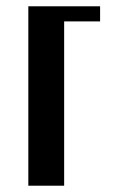

<svg xmlns="http://www.w3.org/2000/svg" viewBox="-20 -590 368 610"><path d="M70 -570H298V-522H183.8V0H70Z"/></svg>

Font: Facade Sud
Style: Regular
Weight: 100
Designer: Éléonore Fines
Foundry: Velvetyne Type Foundry
Version: Version 1.001;Glyphs 3.2 (3202)